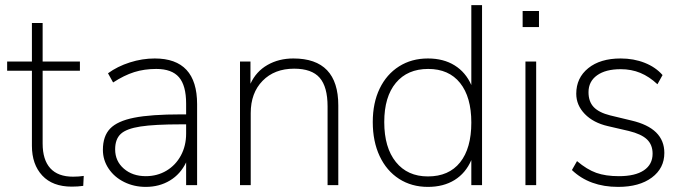

<svg xmlns="http://www.w3.org/2000/svg" viewBox="-20 -725 2681 752"><path d="M308 -36 306 3Q285 6 261 6Q186 6 145.5 -37.5Q105 -81 105 -154V-448H8V-484H105V-635H147V-484H293V-448H147V-163Q147 -99 177 -66Q207 -33 266 -33Q289 -33 308 -36Z M752 -317V0H709V-89Q687 -43 645.5 -18Q604 7 551 7Q505 7 466.5 -12Q428 -31 405.5 -64.5Q383 -98 383 -138Q383 -192 411.5 -221.5Q440 -251 505.5 -264Q571 -277 689 -277H709V-319Q709 -390 681 -422.5Q653 -455 592 -455Q545 -455 505.5 -442.5Q466 -430 423 -402L403 -438Q440 -465 488.5 -480.5Q537 -496 586 -496Q752 -496 752 -317ZM709 -202V-238H690Q585 -238 530 -229.5Q475 -221 453 -200.5Q431 -180 431 -140Q431 -94 465 -64.5Q499 -35 551 -35Q596 -35 632 -56.5Q668 -78 688.5 -116Q709 -154 709 -202Z M1305 -312V0H1263V-308Q1263 -385 1232 -420.5Q1201 -456 1132 -456Q1055 -456 1008.5 -408.5Q962 -361 962 -282V0H920V-484H961V-397Q983 -445 1027.5 -470.5Q1072 -496 1129 -496Q1305 -496 1305 -312Z M1868 -705V0H1826V-98Q1804 -47 1760.5 -20Q1717 7 1656 7Q1592 7 1543 -24.5Q1494 -56 1467 -113.5Q1440 -171 1440 -247Q1440 -322 1467 -378Q1494 -434 1543 -465Q1592 -496 1656 -496Q1717 -496 1760.5 -469Q1804 -442 1826 -392V-705ZM1826 -245Q1826 -345 1782 -400Q1738 -455 1657 -455Q1576 -455 1530.5 -400.5Q1485 -346 1485 -247Q1485 -147 1530.5 -90.5Q1576 -34 1656 -34Q1738 -34 1782 -89Q1826 -144 1826 -245Z M2038 0V-484H2080V0ZM2027 -682H2091V-619H2027Z M2220 -59 2240 -94Q2279 -61 2315.5 -48Q2352 -35 2404 -35Q2468 -35 2502 -58Q2536 -81 2536 -123Q2536 -158 2514 -179Q2492 -200 2443 -212L2361 -231Q2304 -244 2270.5 -278.5Q2237 -313 2237 -358Q2237 -420 2284 -458Q2331 -496 2411 -496Q2462 -496 2505 -479Q2548 -462 2575 -431L2555 -395Q2523 -425 2488 -439.5Q2453 -454 2411 -454Q2352 -454 2318.5 -430Q2285 -406 2285 -364Q2285 -327 2305.5 -305.5Q2326 -284 2370 -273L2453 -253Q2582 -223 2582 -126Q2582 -66 2533 -29.5Q2484 7 2401 7Q2289 7 2220 -59Z"/></svg>

Font: wassup Sans
Style: Light
Weight: 200
Version: Version 2.001